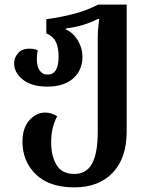

<svg xmlns="http://www.w3.org/2000/svg" viewBox="-20 -556 642 829"><path d="M301 253Q193 253 135 197Q77 141 77 55Q77 -3 106.5 -36.5Q136 -70 175 -70Q202 -70 227 -54Q215 -32 208 -5Q201 22 201 60Q201 117 224 156Q247 195 301 195Q353 195 377.5 150.5Q402 106 402 12V-389Q402 -408 403.5 -428.5Q405 -449 408 -474H402Q343 -443 264 -433V-429Q296 -415 316 -381.5Q336 -348 336 -312Q336 -252 295.5 -217Q255 -182 185 -182Q117 -182 79 -212Q41 -242 41 -283Q41 -306 57.5 -326Q74 -346 108 -346Q115 -346 124.5 -344.5Q134 -343 143 -339Q139 -322 139 -301Q139 -270 151 -252Q163 -234 186 -234Q233 -234 233 -312Q233 -351 221 -375.5Q209 -400 180 -412V-473Q246 -482 302 -497Q358 -512 403 -536H527V11Q527 127 466.5 190Q406 253 301 253Z"/></svg>

Font: Noto Serif Georgian SemiCondensed SemiBold
Style: Regular
Weight: 600
Width: 4
Designer: Monotype Design Team, Akaki Razmadze
Foundry: Google LLC
Version: Version 2.003; ttfautohint (v1.8.4.7-5d5b)